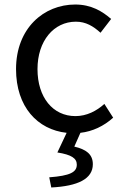

<svg xmlns="http://www.w3.org/2000/svg" viewBox="-20 -577 549 850"><path d="M336 11C390 5 440 -19 481 -56L442 -117C408 -86 364 -63 314 -63C214 -63 146 -146 146 -271C146 -396 218 -481 316 -481C360 -481 393 -461 425 -432L472 -493C433 -527 384 -557 313 -557C174 -557 51 -452 51 -271C51 -104 146 -3 275 11L234 98C297 108 320 124 320 152C320 185 291 201 198 208L207 253C325 247 391 215 391 150C391 105 360 84 309 72Z"/></svg>

Font: Noto Sans CJK TC Regular
Style: Regular
Weight: 400
Designer: Ryoko NISHIZUKA (kana & ideographs); Paul D. Hunt (Latin, Greek & Cyrillic); Wenlong ZHANG (bopomofo); Sandoll Communica
Foundry: Adobe Systems Incorporated
Version: Version 1.001;PS 1.001;hotconv 1.0.78;makeotf.lib2.5.61930